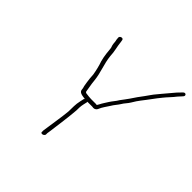

<svg xmlns="http://www.w3.org/2000/svg" viewBox="-169 -811 983 983"><g transform="rotate(45 322.0 -320.0)"><path d="M284 -294C278 -294 272 -296 271 -301C268 -324 263 -344 261 -368C256 -422 235 -465 230 -516C229 -550 220 -574 217 -607L215 -618C213 -631 188 -624 192 -609L193 -598C197 -584 195 -578 198 -564L203 -548C204 -543 204 -537 205 -530L207 -510C209 -494 212 -479 216 -464C224 -442 231 -413 235 -388L237 -361C239 -341 241 -332 244 -313C246 -306 248 -300 248 -295C248 -274 269 -272 291 -269C292 -269 293 -269 294 -268C292 -267 290 -267 290 -266L285 -244C278 -214 280 -192 279 -165C275 -121 266 -70 260 -26L257 -6V4C254 18 278 15 281 1V-9L284 -29C291 -83 300 -145 304 -197C304 -211 304 -227 308 -244L313 -266C313 -267 313 -267 312 -268H344C347 -268 351 -268 355 -267C365 -266 375 -273 378 -282C386 -302 400 -319 411 -337C420 -353 434 -367 443 -382C450 -395 465 -409 473 -423L488 -447L501 -465C507 -472 512 -479 518 -487L536 -511C546 -525 560 -543 570 -555C584 -573 606 -594 619 -612C625 -619 632 -627 639 -634C651 -646 637 -660 625 -648C617 -640 609 -632 602 -624C588 -606 567 -584 553 -566C543 -553 527 -536 517 -521L500 -497C484 -476 469 -455 454 -432C445 -418 432 -403 423 -390C414 -374 401 -361 391 -345C382 -330 373 -318 365 -302L358 -290C355 -291 352 -291 349 -291H316C304 -291 294 -293 284 -294Z"/></g></svg>

Font: Electronic
Style: ExLtIt
Weight: 200
Version: Version 1.011